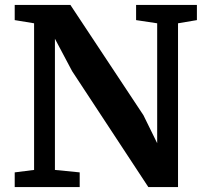

<svg xmlns="http://www.w3.org/2000/svg" viewBox="-20 -763 843 783"><path d="M119 -668 40 -681V-743H267L565 -293L621 -179V-668L535 -681V-743H783V-681L706 -668V0H585L274 -473L204 -605V-70L305 -60V0H40V-60L119 -70Z"/></svg>

Font: Koeln Type Serif
Style: Bold
Weight: 700
Designer: Eben Sorkin
Foundry: Eben Sorkin
Version: Version 2.002